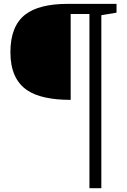

<svg xmlns="http://www.w3.org/2000/svg" viewBox="-20 -879 662 1000"><path d="M586.9 -813 507.8 -799.8V101.1H445.8V-806.2H348.1V-358.9Q196.3 -358.9 122.1 -408.7Q34.2 -467.8 34.2 -606.9Q34.2 -743.7 112.3 -803.7Q184.1 -858.9 334 -858.9H586.9Z"/></svg>

Font: Ezra SIL SR
Style: Regular
Weight: 400
Designer: Development by SIL's NRSI team. OpenType tables by Ralph Hancock ( hancock@dircon.co.uk ).
Foundry: Development by SIL's NRSI team.
Version: Version 2.51; 2007